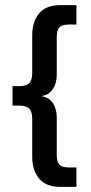

<svg xmlns="http://www.w3.org/2000/svg" viewBox="-20 -603 355 751"><path d="M29 -190V-266H54Q82 -266 94 -277.5Q106 -289 106 -317V-466Q106 -518 133 -550.5Q160 -583 216 -583H279V-507H249Q222 -507 212 -496Q202 -485 202 -458V-312Q202 -274 183.5 -250Q165 -226 125 -226V-228Q165 -228 183.5 -204.5Q202 -181 202 -142V3Q202 29 212 40.5Q222 52 249 52H279V128H216Q160 128 133 95.5Q106 63 106 11V-138Q106 -167 94 -178.5Q82 -190 54 -190Z"/></svg>

Font: Rokkitt SemiBold Medium
Style: Regular
Weight: 500
Version: Version 3.103